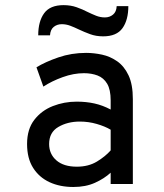

<svg xmlns="http://www.w3.org/2000/svg" viewBox="-20 -734 656 766"><path d="M272.5 12Q219 12 177.5 -7.2Q136 -26.5 112 -64.5Q88 -102.5 88 -159.5Q88 -218.5 116.8 -255.8Q145.5 -293 190.8 -310.8Q236 -328.5 286 -328.5Q324 -328.5 356.8 -321.2Q389.5 -314 421.5 -297V-333.5Q421.5 -376.5 407.5 -400Q393.5 -423.5 369.2 -432.8Q345 -442 315 -442Q273.5 -442 230 -426.2Q186.5 -410.5 153 -388.5L125.5 -465.5Q160.5 -487 212.8 -505Q265 -523 323.5 -523Q354.5 -523 387 -516Q419.5 -509 447.5 -489.5Q475.5 -470 492.8 -433.5Q510 -397 510 -338.5V0H421.5V-45Q396 -21.5 359 -4.8Q322 12 272.5 12ZM286.5 -69Q333 -69 366.8 -89.5Q400.5 -110 421.5 -134V-216.5Q399 -230 366 -239.5Q333 -249 298.5 -249Q249.5 -249 212.8 -227.5Q176 -206 176 -159.5Q176 -119.5 205 -94.2Q234 -69 286.5 -69ZM391.5 -589Q363 -589 339.2 -597.8Q315.5 -606.5 294.5 -616.5Q277 -625 260.5 -631.2Q244 -637.5 226.5 -637.5Q208 -637.5 194.5 -626.8Q181 -616 179.5 -593H132.5Q132.5 -648.5 156 -681Q179.5 -713.5 233.5 -713.5Q262 -713.5 285.5 -705.2Q309 -697 329 -686.5Q346.5 -678 363.5 -671.2Q380.5 -664.5 398.5 -664.5Q417.5 -664.5 431 -675.8Q444.5 -687 445.5 -709.5H492Q492 -654.5 468.8 -621.8Q445.5 -589 391.5 -589Z"/></svg>

Font: Overpass Mono Light Medium
Style: Regular
Weight: 500
Monospace: yes
Version: Version 4.000